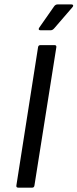

<svg xmlns="http://www.w3.org/2000/svg" viewBox="-20 -862 356 882"><path d="M165 -723.1Q159.7 -723.1 158.2 -726.3Q156.7 -729.5 160.2 -734.9L228 -832Q234.4 -841.8 245.1 -841.8H308.1Q314 -841.8 315.7 -837.9Q317.4 -834 313 -829.1L230 -732.9Q221.7 -723.1 213.9 -723.1ZM64 0Q53.7 0 55.2 -9.8L154.8 -645Q156.2 -654.8 166 -654.8H230Q240.2 -654.8 238.8 -645L138.2 -9.8Q136.7 0 127.9 0Z"/></svg>

Font: Sofia Sans
Style: Italic
Weight: 400
Italic angle: -9°
Designer: Botio Nikoltchev, Ani Petrova
Foundry: lettersoup
Version: Version 4.100